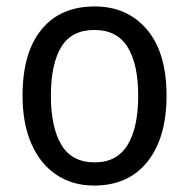

<svg xmlns="http://www.w3.org/2000/svg" viewBox="-20 -566 586 596"><path d="M497 -269Q497 -139 438 -64.5Q379 10 272 10Q205 10 155 -23.5Q105 -57 77.5 -119.5Q50 -182 50 -269Q50 -402 108.5 -474Q167 -546 274 -546Q375 -546 436 -474.5Q497 -403 497 -269ZM138 -269Q138 -171 170.5 -116.5Q203 -62 274 -62Q343 -62 376 -116Q409 -170 409 -269Q409 -367 376 -420Q343 -473 273 -473Q202 -473 170 -420Q138 -367 138 -269Z"/></svg>

Font: Noto Sans Hebrew SemiCondensed
Style: Regular
Weight: 400
Width: 4
Designer: Monotype Design Team
Foundry: Monotype Imaging Inc.
Version: Version 2.004; ttfautohint (v1.8.4.7-5d5b)